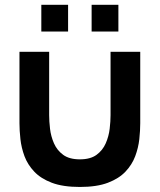

<svg xmlns="http://www.w3.org/2000/svg" viewBox="-20 -753 656 789"><path d="M356.5 -623.3V-733.3H466.5V-623.3ZM149.8 -623.3V-733.3H259.8V-623.3ZM60 -246.8V-540H182V-279.8Q182 -254.8 185.6 -223.8Q189.2 -192.8 201.8 -164Q214.4 -135.2 239.7 -116.7Q264.9 -98.2 308.2 -98.2Q351.4 -98.2 376.7 -116.7Q401.9 -135.2 414.5 -164Q427.1 -192.8 430.7 -223.8Q434.3 -254.8 434.3 -279.8V-540H556.3V-246.8Q556.3 -216.8 552.5 -181.3Q548.6 -145.8 535.7 -111.2Q522.8 -76.6 495.9 -48Q468.9 -19.3 423.4 -2Q377.9 15.3 308.2 15.3Q238.4 15.3 192.9 -2Q147.4 -19.3 120.5 -48Q93.5 -76.6 80.6 -111.2Q67.8 -145.8 63.9 -181.3Q60 -216.8 60 -246.8Z"/></svg>

Font: Manrope ExtraLight
Style: Regular
Weight: 200
Designer: Mikhail Sharanda
Foundry: Mikhail Sharanda
Version: Version 4.505